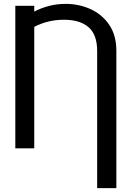

<svg xmlns="http://www.w3.org/2000/svg" viewBox="-20 -757 671 980"><path d="M573.9 203.1H475.9V-497.2Q475.9 -580.3 431.8 -618.3Q387.8 -656.2 306.8 -656.2Q263.5 -656.2 225 -646.5Q186.4 -636.7 154.8 -619.7V0H58.2V-727.3H154.8V-697.8Q186.4 -714.8 227.5 -726Q268.5 -737.2 315.3 -737.2Q382.8 -737.2 441.8 -710.6Q500.7 -683.9 537.3 -630.7Q573.9 -577.4 573.9 -497.2Z"/></svg>

Font: Linik Sans
Style: Regular
Weight: 400
Designer: Rasmus Andersson (font), Marc Monis (original base), Kil Hyung-jin (Pretendard portions), Cristiano Sobral (main changes
Foundry: rsms
Version: Version 3.018;May 31, 2022;FontCreator 14.0.0.2814 64-bit; t